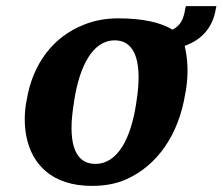

<svg xmlns="http://www.w3.org/2000/svg" viewBox="-20 -598 728 628"><path d="M65 -259C59 -220 60 -186 66 -153C84 -59 152 10 280 10C321 10 359 4 394 -12C492 -56 564 -154 586 -292L588 -302C597 -359 594 -406 584 -448C643 -469 677 -511 686 -570L688 -578H588L586 -570C581 -537 571 -514 544 -501C507 -524 449 -538 366 -538C326 -538 288 -531 254 -517C157 -479 87 -393 67 -269ZM221 -257 223 -271C240 -379 282 -466 355 -466C429 -466 444 -381 427 -271L425 -257C408 -147 366 -62 292 -62C217 -62 203 -146 221 -257Z"/></svg>

Font: Aerodynamic
Style: BdObl
Weight: 500
Designer: Google
Version: Version 2.000980; 2014